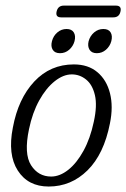

<svg xmlns="http://www.w3.org/2000/svg" viewBox="-20 -674 461 702"><path d="M250 -438.5Q302.5 -438.5 336.2 -410Q370 -381.5 382.2 -332.8Q394.5 -284 382 -223Q360 -110.5 300 -51.2Q240 8 158 8Q82.5 8 45 -50.5Q7.5 -109 27 -207.5Q46.5 -313 105.2 -375.8Q164 -438.5 250 -438.5ZM167 -28.5Q198.5 -28.5 229.5 -53Q260.5 -77.5 285.2 -122.5Q310 -167.5 323 -229Q336 -288 327 -326.2Q318 -364.5 294.8 -383.2Q271.5 -402 242.5 -402Q211.5 -402 180 -377Q148.5 -352 123.5 -307Q98.5 -262 86 -201.5Q67 -111.5 93.5 -70Q120 -28.5 167 -28.5ZM199.5 -479.5Q180.5 -479.5 172.8 -492Q165 -504.5 170 -523.5Q175 -543 189.8 -555.5Q204.5 -568 223.5 -568Q242 -568 249.8 -555.5Q257.5 -543 252.5 -523.5Q247.5 -505 233 -492.2Q218.5 -479.5 199.5 -479.5ZM334 -479.5Q315.5 -479.5 307.5 -492Q299.5 -504.5 304 -523.5Q309.5 -543 324.2 -555.5Q339 -568 358 -568Q377 -568 384.5 -555.5Q392 -543 387 -523.5Q382 -505 367.5 -492.2Q353 -479.5 334 -479.5ZM187 -632Q192 -653.5 213.5 -653.5H403.5Q425.5 -653.5 420.5 -632Q416 -610.5 394.5 -610.5H203.5Q182 -610.5 187 -632Z"/></svg>

Font: Fraunces 144pt S100 Light
Style: Italic
Weight: 300
Italic angle: -16°
Version: Version 1.000; ttfautohint (v1.8.3)